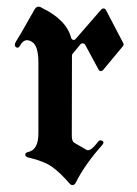

<svg xmlns="http://www.w3.org/2000/svg" viewBox="-20 -529 403 564"><path d="M191.4 -366.2 190.9 -129.4Q190.9 -113.8 198.7 -109.4L233.9 -88.9Q245.1 -82 268.1 -112.8Q272.9 -119.1 280.3 -115.5Q287.6 -111.8 280.3 -103Q229 -45.9 201.7 9.3Q193.4 20.5 183.6 9.3Q156.2 -22.5 132.6 -39.1Q108.9 -55.7 63 -66.4Q54.2 -68.8 54.2 -74.2Q54.2 -79.6 60.5 -82Q93.3 -87.4 92.8 -138.2V-344.7Q92.8 -394.5 74.2 -405.8Q52.7 -419.9 39.1 -395.5Q33.7 -385.3 26.9 -390.6Q20 -396 27.3 -407.7Q41.5 -430.2 54.4 -453.6Q67.4 -477.1 81.1 -500.5Q89.4 -515.1 103 -505.9Q174.8 -471.2 189 -418Q190.4 -413.1 194.8 -411.9Q199.2 -410.6 202.6 -415L277.8 -501.5Q280.8 -504.4 284.7 -504.2Q288.6 -503.9 291 -500L342.3 -401.9Q344.2 -397.5 341.3 -393.6L282.7 -323.2Q279.3 -319.8 275.1 -320.3Q271 -320.8 269.5 -324.7L230 -397.9Q228 -400.9 223.9 -401.6Q219.7 -402.3 216.3 -398.9L193.4 -371.1Q191.4 -369.1 191.4 -366.2Z"/></svg>

Font: Bertholdr Mainzer Fraktur
Style: Regular
Weight: 400
Designer: Peter Wiegel, original typeface by Carl Albert Fahrenwaldt 1901
Foundry: Peter Wiegel
Version: Version 1.000 2010 initial release